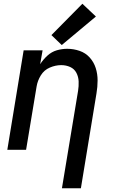

<svg xmlns="http://www.w3.org/2000/svg" viewBox="-20 -798 616 1023"><path d="M310 205H411L494 -300Q500 -335 500 -369.5Q500 -404 490 -435.5Q480 -467 458 -491.5Q436 -516 404 -527Q372 -538 338 -538Q310 -538 282.5 -530Q255 -522 232.5 -501.5Q210 -481 194 -456L207 -530H106L19 0H119L175 -337Q180 -368 197.5 -396.5Q215 -425 245.5 -438Q276 -451 306 -451Q332 -451 354 -441Q376 -431 387 -410Q398 -389 399 -364Q400 -339 396 -314ZM309 -558 491 -710 419 -778 254 -611Z"/></svg>

Font: Iosevka Sparkle Medium
Style: Italic
Weight: 500
Italic angle: -9°
Designer: Belleve Invis
Foundry: Belleve Invis
Version: Version 4.5.0; ttfautohint (v1.8.3)